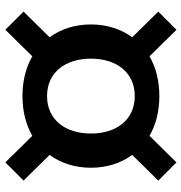

<svg xmlns="http://www.w3.org/2000/svg" viewBox="0 -708 707 748"><g transform="rotate(-90 354.0 -333.5)"><path d="M612.5 -666.7 509.2 -561.7C466.7 -585.8 415 -600 354.2 -600C293.3 -600 241.7 -585.8 199.2 -561.7L95.8 -666.7L25 -595.8L125 -494.2C92.5 -450 75 -394.2 75 -333.3C75 -272.5 92.5 -216.7 125 -172.5L25 -70.8L95.8 0L199.2 -105C241.7 -80.8 293.3 -66.7 354.2 -66.7C415 -66.7 466.7 -80.8 509.2 -105L612.5 0L683.3 -70.8L583.3 -172.5C615.8 -216.7 633.3 -272.5 633.3 -333.3C633.3 -394.2 615.8 -450 583.3 -494.2L683.3 -595.8ZM500 -333.3C500 -235 447.5 -162.5 354.2 -162.5C260.8 -162.5 208.3 -235 208.3 -333.3C208.3 -431.7 260.8 -504.2 354.2 -504.2C447.5 -504.2 500 -431.7 500 -333.3Z"/></g></svg>

Font: BoonHome
Style: Bold
Weight: 700
Designer: Sungsit Sawaiwan
Foundry: Sungsit Sawaiwan
Version: Version 0.2